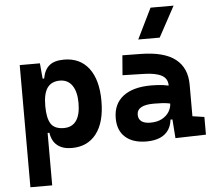

<svg xmlns="http://www.w3.org/2000/svg" viewBox="-64 -866 1300 1162"><g transform="rotate(-5 586.0 -285.0)"><path d="M73.7 224.6V-517.6H196.3L206.1 -408.2V224.6ZM344.2 9.8Q290 9.8 257.3 -16.1Q224.6 -42 216.8 -93.8H170.9L206.1 -258.3Q206.1 -183.1 228.5 -148.9Q251 -114.7 307.1 -114.7Q356.9 -114.7 382.6 -150.9Q408.2 -187 408.2 -258.3Q408.2 -327.1 381.8 -365Q355.5 -402.8 307.1 -402.8Q256.8 -402.8 231.4 -368.2Q206.1 -333.5 206.1 -258.3L175.8 -423.8H213.9Q223.1 -476.1 253.7 -501.7Q284.2 -527.3 343.3 -527.3Q440.4 -527.3 493.9 -457Q547.4 -386.7 547.4 -258.3Q547.4 -128.9 493.9 -59.6Q440.4 9.8 344.2 9.8Z M974.1 4.9 962.9 -148.4 960.9 -215.8V-316.9Q960.9 -358.4 925.5 -377.7Q890.1 -397 820.3 -398.9L688 -402.3L697.8 -522.5L810.5 -521Q951.2 -519 1019.5 -465.6Q1087.9 -412.1 1087.9 -309.6V-118.2L1159.7 -107.4V0ZM798.8 9.8Q716.3 9.8 670.4 -30.8Q624.5 -71.3 624.5 -146Q624.5 -232.9 684.6 -279.3Q744.6 -325.7 855 -325.7Q897.5 -325.7 928.5 -321.3Q959.5 -316.9 991.2 -307.6L969.7 -204.6Q938.5 -211.9 913.6 -213.1Q888.7 -214.4 861.3 -214.4Q758.8 -214.4 758.8 -155.8Q758.8 -129.4 777.3 -115.5Q795.9 -101.6 831.5 -101.6Q874.5 -101.6 903.3 -117.7Q932.1 -133.8 946.5 -158.7Q960.9 -183.6 960.9 -210V-242.2L979.5 -109.4H938L955.1 -125Q953.6 -80.1 934.6 -50Q915.5 -20 881.1 -5.1Q846.7 9.8 798.8 9.8ZM801.8 -609.4 892.6 -794.9H1032.7L932.1 -609.4Z"/></g></svg>

Font: Cascadia Code PL
Style: Regular
Weight: 400
Monospace: yes
Designer: Aaron Bell
Foundry: Saja Typeworks
Version: Version 2102.003